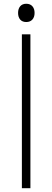

<svg xmlns="http://www.w3.org/2000/svg" viewBox="-20 -991 275 1011"><path d="M140.1 -810.1V0H95.2V-810.1ZM118.2 -971.2Q139.2 -971.2 150.6 -958Q162.1 -944.8 162.1 -922.9Q162.1 -900.9 150.4 -887.9Q138.7 -875 118.2 -875Q97.7 -875 86.4 -887.9Q75.2 -900.9 75.2 -922.9Q75.2 -944.8 86.4 -958Q97.7 -971.2 118.2 -971.2Z"/></svg>

Font: Sinkin Sans 200 X Light
Style: Regular
Weight: 200
Designer: Keith Bates
Foundry: K-Type
Version: Sinkin Sans (version 1.0)  by Keith Bates   •   © 2014   www